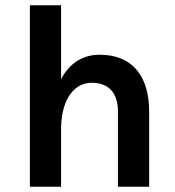

<svg xmlns="http://www.w3.org/2000/svg" viewBox="-20 -706 663 726"><path d="M211 -686H93V0H211V-225C214 -337 264 -393 327 -393C390 -393 426 -356 426 -284V0H544V-284C544 -413 485 -499 357 -499C293 -499 244 -468 211 -407Z"/></svg>

Font: Karla
Style: Bold Stencil
Weight: 400
Designer: Jonathan Pinhorn
Version: Version 1.000